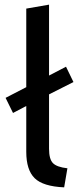

<svg xmlns="http://www.w3.org/2000/svg" viewBox="-20 -796 339 826"><path d="M256 10Q165 6 129 -29.5Q93 -65 93 -143V-340L36 -310L4 -375L93 -421V-759L191 -776V-471L264 -509L296 -443L191 -390V-156Q191 -111 208 -94Q225 -77 270 -72Z"/></svg>

Font: Ubuntu Sans Medium
Style: Regular
Weight: 500
Designer: Dalton Maag Ltd
Foundry: Dalton Maag Ltd
Version: Version 1.006; ttfautohint (v1.8.4.7-5d5b)